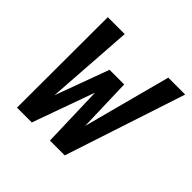

<svg xmlns="http://www.w3.org/2000/svg" viewBox="-139 -650 779 779"><g transform="rotate(45 251.0 -260.0)"><path d="M57 0 58 -520H155L129 -143L214 -374H298L305 -143L405 -520H502L331 0H246L238 -267L142 0Z"/></g></svg>

Font: Iosevka Semibold
Style: Italic
Weight: 600
Italic angle: -9°
Monospace: yes
Designer: Belleve Invis
Foundry: Belleve Invis
Version: Version 32.5.0; ttfautohint (v1.8.4)